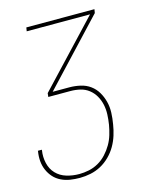

<svg xmlns="http://www.w3.org/2000/svg" viewBox="-112 -597 724 896"><g transform="rotate(-15 250.0 -148.5)"><path d="M162 223Q139 223 116 219.5Q93 216 72.5 206Q52 196 37.5 180Q23 164 14 143.5Q5 123 3 100Q1 77 5 53V50H24V53Q19 84 26 114.5Q33 145 53 166Q73 187 102.5 196Q132 205 164 205Q187 205 211 200Q235 195 257 182.5Q279 170 296.5 151Q314 132 326.5 110.5Q339 89 346 65.5Q353 42 357 19Q361 -6 362 -30.5Q363 -55 358 -78Q353 -101 341.5 -121Q330 -141 312 -155Q294 -169 271 -174.5Q248 -180 223 -180H117L119 -198L405 -502H99L102 -520H431L428 -502L143 -198H223Q250 -198 276.5 -192Q303 -186 323.5 -171Q344 -156 357 -134Q370 -112 376.5 -86.5Q383 -61 382 -33.5Q381 -6 376 22Q372 48 364 73.5Q356 99 342.5 122.5Q329 146 309 166Q289 186 265 199Q241 212 214.5 217.5Q188 223 162 223Z"/></g></svg>

Font: Iosevka Term Curly Thin
Style: Italic
Weight: 100
Italic angle: -9°
Designer: Belleve Invis
Foundry: Belleve Invis
Version: Version 32.3.0